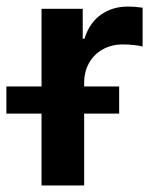

<svg xmlns="http://www.w3.org/2000/svg" viewBox="-63 -567 475 587"><path d="M64 0V-540H189.9V-448.7H195.3Q210 -496.6 245.1 -521.7Q280.3 -546.9 327.6 -546.9Q338.9 -546.9 351.3 -545.9Q363.8 -544.9 373 -543.5V-424.8Q365.2 -427.2 347.4 -429.2Q329.6 -431.2 312.5 -431.2Q278.8 -431.2 252 -416.5Q225.1 -401.9 209.7 -375.2Q194.3 -348.6 194.3 -313V0ZM-43.5 -219.7V-302.7H301.3V-219.7Z"/></svg>

Font: V-Inter
Style: SemiBold-600
Weight: 600
Designer: Rasmus Andersson
Foundry: rsms
Version: Version 4.000;git-4146feb